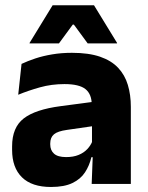

<svg xmlns="http://www.w3.org/2000/svg" viewBox="-20 -707 567 738"><path d="M482.9 0H332.4L337.1 -123L333.6 -130.7V-284L332.7 -303.9Q332.7 -345.1 308.5 -364.5Q284.3 -383.8 227.8 -383.8Q178.3 -383.8 133.8 -371.4Q89.3 -359 50 -342.8L62.8 -461.4Q86.3 -472.5 115.7 -482.3Q145.2 -492.1 180.6 -498Q215.9 -504 256.4 -504Q321 -504 364.6 -489Q408.1 -474 434 -446.4Q460 -418.8 471.4 -380.6Q482.9 -342.5 482.9 -296.4ZM176 11.7Q102.4 11.7 64.5 -25.4Q26.5 -62.6 26.5 -131V-144.3Q26.5 -217.1 71.1 -251.7Q115.8 -286.3 213.3 -299L345.3 -316.5L354.3 -224.6L237.3 -207.7Q201.8 -202.8 187.5 -190.8Q173.1 -178.8 173.1 -155.4V-151.8Q173.1 -129.5 187.6 -116.4Q202.1 -103.2 234.1 -103.2Q262 -103.2 282.1 -111.5Q302.3 -119.8 315.4 -133.8Q328.6 -147.7 335.1 -164.4L356.6 -102.7H331.3Q323.6 -70.3 306.7 -44.5Q289.8 -18.6 258.4 -3.5Q227.1 11.7 176 11.7ZM93.7 -542.1 182.3 -686.8H341.3L429.9 -542.1V-540.2H317L264 -612.4H259.6L206.6 -540.2H93.7Z"/></svg>

Font: Anek Kannada Medium
Style: Regular
Weight: 500
Designer: Vaishnavi Murthy, Maithili Shingre (Kannada) & Yesha Goshar (Latin)
Foundry: Ek Type
Version: Version 1.003